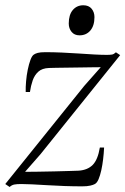

<svg xmlns="http://www.w3.org/2000/svg" viewBox="-30 -716 487 747"><path d="M362 -454.5Q351 -454.5 330 -454.2Q309 -454 283.2 -453.5Q257.5 -453 232.5 -452.8Q207.5 -452.5 188.2 -452.2Q169 -452 160.5 -451.5Q134 -450.5 119.2 -437.2Q104.5 -424 97.2 -403.2Q90 -382.5 86.5 -358H70Q69.5 -377 71.5 -400Q73.5 -423 78 -445Q82.5 -467 88.5 -483Q94.5 -499 101.5 -503.5Q107 -507.5 116.8 -510.2Q126.5 -513 146.5 -513Q177.5 -513 211 -511.5Q244.5 -510 276.8 -507.8Q309 -505.5 337.2 -504Q365.5 -502.5 385.5 -502.5Q398.5 -502.5 405.8 -503.8Q413 -505 421 -512.5L437.5 -501.5L127.5 -116L67.5 -47.5Q86.5 -47.5 117.5 -48Q148.5 -48.5 181.5 -49.2Q214.5 -50 240.8 -50.8Q267 -51.5 276.5 -52Q311 -54.5 330.8 -74.5Q350.5 -94.5 358.5 -142H375Q374 -119.5 371.2 -96.5Q368.5 -73.5 364 -53.2Q359.5 -33 353.5 -18.8Q347.5 -4.5 339 0Q333 3.5 321 6.2Q309 9 290 9Q257 9 221.8 7.8Q186.5 6.5 153.5 4.5Q120.5 2.5 94.2 1.2Q68 0 52.5 0Q35 0 25.2 2Q15.5 4 7.5 11.5L-9.5 0L297.5 -381.5ZM279.5 -578.5Q259.5 -578.5 248.5 -592Q237.5 -605.5 237.5 -624.5Q237.5 -658.5 253.2 -677Q269 -695.5 294 -695.5Q315.5 -695.5 326.5 -682Q337.5 -668.5 337.5 -649.5Q337.5 -616 321.5 -597.2Q305.5 -578.5 279.5 -578.5Z"/></svg>

Font: Merriweather 144pt Light
Style: Italic
Weight: 300
Italic angle: -7.8°
Version: Version 2.101